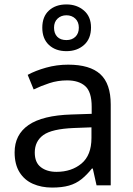

<svg xmlns="http://www.w3.org/2000/svg" viewBox="-20 -903 601 867"><path d="M288 -611Q386 -611 433 -568Q480 -525 480 -431V-66H416L399 -142H395Q372 -113 347.5 -93.5Q323 -74 291.5 -65Q260 -56 215 -56Q167 -56 128.5 -73Q90 -90 68 -125.5Q46 -161 46 -215Q46 -295 109 -338.5Q172 -382 303 -386L394 -389V-421Q394 -488 365 -514Q336 -540 283 -540Q241 -540 203 -527.5Q165 -515 132 -499L105 -565Q140 -584 188 -597.5Q236 -611 288 -611ZM314 -325Q214 -321 175.5 -293Q137 -265 137 -214Q137 -169 164.5 -148Q192 -127 235 -127Q303 -127 348 -164.5Q393 -202 393 -280V-328ZM280 -672Q231 -672 201 -700Q171 -728 171 -778Q171 -828 201 -855.5Q231 -883 280 -883Q327 -883 359 -855.5Q391 -828 391 -779Q391 -728 359.5 -700Q328 -672 280 -672ZM280 -722Q305 -722 320.5 -737Q336 -752 336 -778Q336 -804 320 -819Q304 -834 280 -834Q256 -834 240 -819Q224 -804 224 -778Q224 -752 238.5 -737Q253 -722 280 -722Z"/></svg>

Font: Noto Sans Malayalam UI
Style: Regular
Weight: 400
Designer: Jelle Bosma - Monotype Design Team
Foundry: Monotype Imaging Inc.
Version: Version 2.104